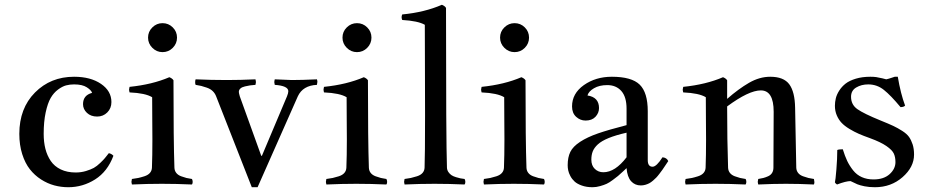

<svg xmlns="http://www.w3.org/2000/svg" viewBox="-20 -762 3859 796"><path d="M431.2 -127Q442.9 -124.5 450.2 -116.2Q425.8 -50.8 374.5 -18.3Q323.2 14.2 263.2 14.2Q233.4 14.2 205.1 6.6Q176.8 -1 150.1 -18.1Q123.5 -35.2 103.8 -60.3Q84 -85.4 72 -123.3Q60.1 -161.1 60.1 -207Q60.1 -313 125 -378.4Q189.9 -443.8 287.1 -443.8Q355.5 -443.8 398.7 -414.3Q441.9 -384.8 441.9 -338.9Q441.9 -313 424.8 -295.9Q407.7 -278.8 382.8 -278.8Q356.4 -278.8 340.3 -294.2Q324.2 -309.6 324.2 -330.1Q324.2 -367.2 361.8 -377Q358.4 -388.2 339.8 -400.1Q321.3 -412.1 287.1 -412.1Q269.5 -412.1 253.9 -408Q238.3 -403.8 220.5 -390.6Q202.6 -377.4 190.2 -356Q177.7 -334.5 169.4 -296.1Q161.1 -257.8 161.1 -207Q161.1 -172.9 168.2 -145Q175.3 -117.2 190.4 -94.7Q205.6 -72.3 231.9 -59.6Q258.3 -46.9 293.9 -46.9Q316.4 -46.9 336.4 -53Q356.4 -59.1 368.9 -65.9Q381.3 -72.8 395.8 -86.7Q410.2 -100.6 415 -106.7Q419.9 -112.8 431.2 -127Z M517.1 -401.9Q611.8 -411.6 682.1 -441.9Q694.3 -437 699.2 -429.2Q699.2 -175.8 703.1 -66.9Q703.6 -54.2 710.7 -45.2Q717.8 -36.1 731 -31.2Q744.1 -26.4 752.9 -24.2Q761.7 -22 775.9 -20Q778.8 -14.2 778.8 -7.8Q778.8 -1.5 775.9 2.9Q711.4 0 650.9 0Q591.3 0 526.9 2.9Q524.9 -4.9 524.9 -7.8Q524.9 -10.3 526.9 -20Q543 -22 553.2 -24.2Q563.5 -26.4 578.6 -31.2Q593.8 -36.1 601.6 -45.2Q609.4 -54.2 609.9 -66.9Q611.8 -115.2 611.8 -184.1Q611.8 -207 611.3 -262.2Q610.8 -317.4 610.8 -358.9Q583 -376 517.1 -378.9Q515.1 -386.7 515.1 -391.1Q515.1 -394 517.1 -401.9ZM593.8 -606Q593.8 -630.9 611.6 -648.4Q629.4 -666 653.8 -666Q678.7 -666 696.3 -648.4Q713.9 -630.9 713.9 -606Q713.9 -581.5 696.3 -563.7Q678.7 -545.9 653.8 -545.9Q629.4 -545.9 611.6 -563.7Q593.8 -581.5 593.8 -606Z M791 -433.1Q855.5 -430.2 920.9 -430.2Q976.1 -430.2 1039.1 -433.1Q1041 -425.3 1041 -420.9Q1041 -418 1039.1 -410.2Q1025.4 -409.2 1016.8 -408Q1008.3 -406.7 995.6 -403.8Q982.9 -400.9 976.6 -395Q970.2 -389.2 970.2 -380.9Q970.2 -376.5 974.1 -362.8L1063 -116.2H1065.9L1169.9 -362.8Q1175.3 -376 1175.3 -383.8Q1175.3 -406.2 1119.1 -410.2Q1117.2 -418 1117.2 -420.9Q1117.2 -425.3 1119.1 -433.1Q1176.3 -430.2 1189.9 -430.2Q1231 -430.2 1293.9 -433.1Q1295.9 -427.2 1295.9 -422.9Q1295.9 -419.9 1293.9 -410.2Q1235.8 -407.7 1214.8 -362.8L1047.9 14.2H1023.9L876 -362.8Q871.1 -375.5 861.6 -384.5Q852.1 -393.6 837.2 -398.7Q822.3 -403.8 814.2 -405.8Q806.2 -407.7 791 -410.2Q789.1 -414.1 789.1 -420.9Q789.1 -428.2 791 -433.1Z M1323.2 -401.9Q1418 -411.6 1488.3 -441.9Q1500.5 -437 1505.4 -429.2Q1505.4 -175.8 1509.3 -66.9Q1509.8 -54.2 1516.8 -45.2Q1523.9 -36.1 1537.1 -31.2Q1550.3 -26.4 1559.1 -24.2Q1567.9 -22 1582 -20Q1585 -14.2 1585 -7.8Q1585 -1.5 1582 2.9Q1517.6 0 1457 0Q1397.5 0 1333 2.9Q1331.1 -4.9 1331.1 -7.8Q1331.1 -10.3 1333 -20Q1349.1 -22 1359.4 -24.2Q1369.6 -26.4 1384.8 -31.2Q1399.9 -36.1 1407.7 -45.2Q1415.5 -54.2 1416 -66.9Q1418 -115.2 1418 -184.1Q1418 -207 1417.5 -262.2Q1417 -317.4 1417 -358.9Q1389.2 -376 1323.2 -378.9Q1321.3 -386.7 1321.3 -391.1Q1321.3 -394 1323.2 -401.9ZM1399.9 -606Q1399.9 -630.9 1417.7 -648.4Q1435.5 -666 1460 -666Q1484.9 -666 1502.4 -648.4Q1520 -630.9 1520 -606Q1520 -581.5 1502.4 -563.7Q1484.9 -545.9 1460 -545.9Q1435.5 -545.9 1417.7 -563.7Q1399.9 -581.5 1399.9 -606Z M1647.5 -702.1Q1740.2 -710.9 1812 -742.2Q1825.2 -736.8 1829.1 -729Q1829.1 -175.8 1833 -66.9Q1833.5 -56.6 1839.1 -48.6Q1844.7 -40.5 1851.6 -35.9Q1858.4 -31.2 1870.1 -27.6Q1881.8 -23.9 1888.4 -22.7Q1895 -21.5 1906.2 -20Q1909.2 -14.2 1909.2 -7.8Q1909.2 -1.5 1906.2 2.9Q1841.8 0 1781.2 0Q1721.7 0 1657.2 2.9Q1655.3 -4.9 1655.3 -7.8Q1655.3 -10.3 1657.2 -20Q1673.3 -22 1683.3 -24.2Q1693.4 -26.4 1708.7 -31.2Q1724.1 -36.1 1731.9 -45.2Q1739.7 -54.2 1740.2 -66.9Q1742.2 -115.2 1742.2 -283.2Q1742.2 -360.8 1741.7 -494.6Q1741.2 -628.4 1741.2 -659.2Q1713.4 -675.3 1647.5 -679.2Q1645 -685.5 1645 -690.9Q1645 -695.8 1647.5 -702.1Z M1976.6 -401.9Q2071.3 -411.6 2141.6 -441.9Q2153.8 -437 2158.7 -429.2Q2158.7 -175.8 2162.6 -66.9Q2163.1 -54.2 2170.2 -45.2Q2177.2 -36.1 2190.4 -31.2Q2203.6 -26.4 2212.4 -24.2Q2221.2 -22 2235.4 -20Q2238.3 -14.2 2238.3 -7.8Q2238.3 -1.5 2235.4 2.9Q2170.9 0 2110.4 0Q2050.8 0 1986.3 2.9Q1984.4 -4.9 1984.4 -7.8Q1984.4 -10.3 1986.3 -20Q2002.4 -22 2012.7 -24.2Q2022.9 -26.4 2038.1 -31.2Q2053.2 -36.1 2061 -45.2Q2068.8 -54.2 2069.3 -66.9Q2071.3 -115.2 2071.3 -184.1Q2071.3 -207 2070.8 -262.2Q2070.3 -317.4 2070.3 -358.9Q2042.5 -376 1976.6 -378.9Q1974.6 -386.7 1974.6 -391.1Q1974.6 -394 1976.6 -401.9ZM2053.2 -606Q2053.2 -630.9 2071 -648.4Q2088.9 -666 2113.3 -666Q2138.2 -666 2155.8 -648.4Q2173.3 -630.9 2173.3 -606Q2173.3 -581.5 2155.8 -563.7Q2138.2 -545.9 2113.3 -545.9Q2088.9 -545.9 2071 -563.7Q2053.2 -581.5 2053.2 -606Z M2351.6 -320.8Q2351.6 -374.5 2400.6 -409.2Q2449.7 -443.8 2516.6 -443.8Q2598.6 -443.8 2632.1 -411.1Q2665.5 -378.4 2665.5 -300.8V-98.1Q2665.5 -70.8 2685.5 -70.8Q2701.7 -70.8 2726.6 -109.9Q2744.1 -108.4 2750.5 -94.2Q2747.1 -89.4 2738.8 -76.7Q2730.5 -64 2726.6 -58.6Q2722.7 -53.2 2714.4 -42.2Q2706.1 -31.2 2700.9 -25.9Q2695.8 -20.5 2687.3 -13.2Q2678.7 -5.9 2671.6 -2.2Q2664.6 1.5 2655.3 4.2Q2646 6.8 2636.7 6.8Q2612.3 6.8 2596.4 -10.7Q2580.6 -28.3 2577.6 -64.9Q2577.1 -64.5 2562.5 -50.8Q2547.9 -37.1 2542.2 -32.5Q2536.6 -27.8 2521.2 -16.4Q2505.9 -4.9 2495.1 0Q2484.4 4.9 2468.3 9.5Q2452.1 14.2 2436.5 14.2Q2411.6 14.2 2392.3 7.3Q2373 0.5 2362.3 -9.3Q2351.6 -19 2344.7 -32Q2337.9 -44.9 2335.7 -55.7Q2333.5 -66.4 2333.5 -77.1Q2333.5 -109.9 2344.5 -132.3Q2355.5 -154.8 2385.5 -174.3Q2415.5 -193.8 2459.5 -209Q2503.4 -224.1 2577.6 -243.2V-311Q2577.6 -360.4 2555.9 -384.8Q2534.2 -409.2 2497.6 -409.2Q2464.8 -409.2 2442.6 -396.2Q2420.4 -383.3 2415.5 -366.2Q2463.4 -358.9 2463.4 -314Q2463.4 -293.5 2448.7 -277.8Q2434.1 -262.2 2407.7 -262.2Q2385.7 -262.2 2368.7 -277.6Q2351.6 -293 2351.6 -320.8ZM2577.6 -109.9V-211.9Q2532.7 -201.7 2503.4 -189.7Q2474.1 -177.7 2458.7 -163.6Q2443.4 -149.4 2437.5 -134.5Q2431.6 -119.6 2431.6 -100.1Q2431.6 -75.7 2446 -61.8Q2460.4 -47.9 2481.4 -47.9Q2530.3 -47.9 2577.6 -109.9Z M3071.3 -20Q3074.2 -14.2 3074.2 -7.8Q3074.2 -2.9 3071.3 2.9Q3006.8 0 2946.3 0Q2886.7 0 2822.3 2.9Q2820.3 -4.9 2820.3 -7.8Q2820.3 -10.3 2822.3 -20Q2838.4 -22 2848.6 -24.2Q2858.9 -26.4 2874 -31.2Q2889.2 -36.1 2897 -45.2Q2904.8 -54.2 2905.3 -66.9Q2907.2 -115.2 2907.2 -184.1Q2907.2 -207 2906.7 -262.2Q2906.2 -317.4 2906.2 -358.9Q2878.4 -376 2812.5 -378.9Q2810.5 -386.7 2810.5 -391.1Q2810.5 -394 2812.5 -401.9Q2907.2 -411.6 2977.5 -441.9Q2989.7 -437 2994.6 -429.2V-352.1Q3042 -393.6 3085.4 -418.7Q3128.9 -443.8 3173.3 -443.8Q3229 -443.8 3252.2 -412.6Q3275.4 -381.3 3276.4 -314.9L3281.2 -66.9Q3281.7 -54.2 3288.8 -45.2Q3295.9 -36.1 3309.3 -31.2Q3322.8 -26.4 3331.5 -24.2Q3340.3 -22 3354.5 -20Q3356.4 -10.3 3356.4 -6.8Q3356.4 -2.9 3354.5 2.9Q3291.5 0 3238.3 0Q3186.5 0 3123.5 2.9Q3121.6 -4.9 3121.6 -8.8Q3121.6 -12.2 3123.5 -20Q3136.2 -22 3144.8 -24.2Q3153.3 -26.4 3164.3 -31.2Q3175.3 -36.1 3180.9 -45.2Q3186.5 -54.2 3186.5 -66.9L3187.5 -298.8Q3187.5 -387.2 3134.3 -387.2Q3084.5 -387.2 2994.6 -320.8Q2994.6 -178.7 2998.5 -66.9Q2999 -54.2 3006.1 -45.2Q3013.2 -36.1 3026.4 -31.2Q3039.6 -26.4 3048.3 -24.2Q3057.1 -22 3071.3 -20Z M3607.4 14.2Q3583.5 14.2 3564.2 10.3Q3544.9 6.3 3534.4 2Q3523.9 -2.4 3506.3 -11.2Q3487.3 -11.2 3450.2 2.9Q3443.8 -1 3441.4 -5.9Q3443.8 -13.7 3447.5 -59.1Q3451.2 -104.5 3451.2 -140.1Q3457.5 -143.1 3474.1 -143.1Q3482.9 -114.7 3492.4 -94.7Q3502 -74.7 3516.8 -55.9Q3531.7 -37.1 3553 -27.6Q3574.2 -18.1 3601.6 -18.1Q3644 -18.1 3668.2 -40Q3692.4 -62 3692.4 -89.8Q3692.4 -110.8 3685.5 -125.5Q3678.7 -140.1 3655 -156.5Q3631.3 -172.9 3587.4 -189Q3560.1 -198.7 3541 -207Q3522 -215.3 3501.7 -227.5Q3481.4 -239.7 3469.2 -252.7Q3457 -265.6 3449.2 -283.7Q3441.4 -301.8 3441.4 -323.2Q3441.4 -338.9 3445.1 -354.2Q3448.7 -369.6 3459.2 -386.2Q3469.7 -402.8 3485.6 -415.3Q3501.5 -427.7 3528.1 -435.8Q3554.7 -443.8 3588.4 -443.8Q3602.1 -443.8 3612.5 -442.4Q3623 -440.9 3637.9 -437.3Q3652.8 -433.6 3654.3 -433.1Q3665 -435.5 3676.5 -439.5Q3688 -443.4 3689.5 -443.8H3702.1Q3713.9 -373.5 3732.4 -324.2Q3726.6 -317.9 3713.4 -317.9Q3672.9 -366.7 3644.3 -389.4Q3615.7 -412.1 3579.6 -412.1Q3551.3 -412.1 3529.8 -399.4Q3508.3 -386.7 3508.3 -360.8Q3508.3 -328.1 3534.4 -309.6Q3560.5 -291 3631.3 -262.2Q3664.1 -249 3682.9 -240.2Q3701.7 -231.4 3720.7 -219.2Q3739.7 -207 3748.8 -194.1Q3757.8 -181.2 3763.7 -163.1Q3769.5 -145 3769.5 -121.1Q3769.5 -69.3 3721.9 -27.6Q3674.3 14.2 3607.4 14.2Z"/></svg>

Font: Jacques Francois
Style: Regular
Weight: 400
Designer: Manvel Shmavonyan, Alexei Vanyashin
Foundry: Cyreal (www.cyreal.org)
Version: Version 1.003